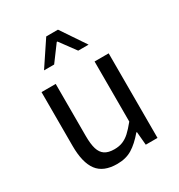

<svg xmlns="http://www.w3.org/2000/svg" viewBox="-172 -828 888 955"><g transform="rotate(-30 271.5 -351.0)"><path d="M157.2 -485.8V-187Q157.2 -140.1 165.8 -112.3Q174.3 -84.5 194.1 -71.3Q213.9 -58.1 248.5 -58.1Q275.9 -58.1 296.6 -66.7Q317.4 -75.2 336.4 -92.5Q355.5 -109.9 380.4 -140.6V-485.8H461.4V0H394L387.2 -76.2H383.8Q346.2 -31.7 310.3 -9.8Q274.4 12.2 224.1 12.2Q145.5 12.2 110.6 -34.4Q75.7 -81.1 75.7 -176.3V-485.8ZM301.8 -713.9 396.5 -573.2H336.9L270 -664.1H266.1L198.7 -573.2H140.6L234.4 -713.9Z"/></g></svg>

Font: Varta
Style: Regular
Weight: 400
Designer: Joana Correia, Viktoriya Grabowska, Eben Sorkin
Foundry: Sorkin Type
Version: Version 1.003; ttfautohint (v1.3) -l 8 -r 24 -G 200 -x 12 -H